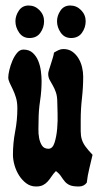

<svg xmlns="http://www.w3.org/2000/svg" viewBox="-20 -671 366 697"><path d="M176 -480Q184 -485 192.5 -489Q201 -493 210 -493Q229 -493 242.5 -483.5Q256 -474 265 -459Q274 -444 278 -426.5Q282 -409 282 -393Q282 -354 277.5 -314.5Q273 -275 273 -235Q273 -210 273 -194Q273 -178 277 -165Q281 -152 290 -139.5Q299 -127 316 -109Q310 -83 304 -58.5Q298 -34 295 -8Q285 6 266 6Q244 6 233 1Q222 -4 215 -12.5Q208 -21 201.5 -31Q195 -41 183 -50Q174 -41 167.5 -31Q161 -21 153.5 -12.5Q146 -4 136 1Q126 6 111 6Q91 6 75.5 -5.5Q60 -17 49 -34.5Q38 -52 32.5 -72Q27 -92 27 -109Q27 -152 35 -193.5Q43 -235 43 -278Q43 -300 38 -316.5Q33 -333 26.5 -346.5Q20 -360 15 -370.5Q10 -381 10 -390Q10 -400 14 -417Q18 -434 25 -450.5Q32 -467 42 -479Q52 -491 65 -491Q86 -491 99 -479Q112 -467 119 -449.5Q126 -432 128.5 -412.5Q131 -393 131 -377Q131 -341 125.5 -305Q120 -269 120 -232Q120 -221 119.5 -203.5Q119 -186 122 -170Q125 -154 132.5 -142.5Q140 -131 156 -131Q171 -131 178 -153Q185 -175 187.5 -203.5Q190 -232 189 -260Q188 -288 188 -299Q188 -321 183 -335.5Q178 -350 171.5 -361Q165 -372 160 -381.5Q155 -391 155 -403Q155 -408 158 -417.5Q161 -427 164.5 -438Q168 -449 171.5 -460.5Q175 -472 176 -480ZM235 -651Q258 -651 274.5 -634Q291 -617 291 -594Q291 -571 277.5 -552Q264 -533 238 -533Q214 -533 200.5 -552.5Q187 -572 187 -594Q187 -614 199.5 -632.5Q212 -651 235 -651ZM84 -651Q107 -651 123.5 -634Q140 -617 140 -594Q140 -571 126.5 -552Q113 -533 87 -533Q63 -533 49.5 -552.5Q36 -572 36 -594Q36 -614 48.5 -632.5Q61 -651 84 -651Z"/></svg>

Font: Reclame
Style: Regular
Weight: 400
Designer: Peter Wiegel
Foundry: Peter Wiegel
Version: Version 1.000